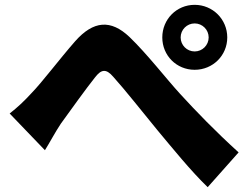

<svg xmlns="http://www.w3.org/2000/svg" viewBox="-20 -764 1040 795"><path d="M20 -294 166 -142C185 -172 208 -216 232 -252C271 -306 337 -398 373 -443C399 -477 419 -481 449 -446C497 -393 571 -299 631 -226C692 -153 771 -55 840 11L968 -133C870 -222 792 -303 726 -375C670 -436 589 -541 516 -611C439 -684 367 -679 291 -593C227 -520 154 -423 111 -379C79 -344 53 -320 20 -294ZM728 -609C728 -641 754 -667 786 -667C818 -667 844 -641 844 -609C844 -577 818 -551 786 -551C754 -551 728 -577 728 -609ZM652 -609C652 -534 711 -475 786 -475C861 -475 921 -534 921 -609C921 -684 861 -744 786 -744C711 -744 652 -684 652 -609Z"/></svg>

Font: Source Han Sans HK Heavy
Style: Regular
Weight: 900
Designer: Ryoko NISHIZUKA 西塚涼子 (kana, bopomofo & ideographs); Paul D. Hunt (Latin, Greek & Cyrillic); Sandoll Communications 산돌커뮤니
Foundry: Adobe
Version: Version 2.000;hotconv 1.0.107;makeotfexe 2.5.65593